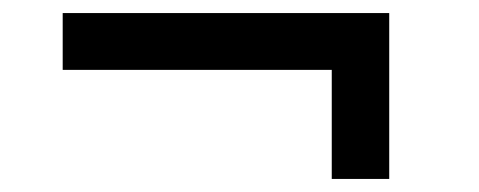

<svg xmlns="http://www.w3.org/2000/svg" viewBox="-20 -314 733 294"><path d="M488 -207H76V-294H576V-40H488Z"/></svg>

Font: BLUETTI 2.0 Normal
Style: Normal
Weight: 400
Designer: Stijn de Vries
Foundry: tokotype
Version: Version 2.005;October 31, 2023;FontCreator 14.0.0.2814 64-bi